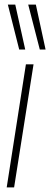

<svg xmlns="http://www.w3.org/2000/svg" viewBox="-20 -810 217 830"><path d="M41 0H9L92 -532H125ZM63 -596 14 -790H46L89 -596ZM152 -596 102 -790H135L177 -596Z"/></svg>

Font: Georama Condensed ExtraLight
Style: Italic
Weight: 200
Width: 3
Italic angle: -9°
Designer: Jean-Baptiste Levee
Foundry: Production Type
Version: Version 1.000